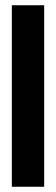

<svg xmlns="http://www.w3.org/2000/svg" viewBox="-20 -640 213 730"><path d="M25 70H148V-620H25Z"/></svg>

Font: Charger EcoBlack
Style: Black
Weight: 1000
Designer: Jasper
Foundry: Cannot Into Space Fonts
Version: Version 1.1